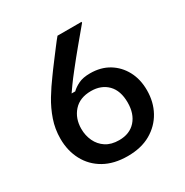

<svg xmlns="http://www.w3.org/2000/svg" viewBox="-155 -775 877 911"><g transform="rotate(-30 283.5 -319.0)"><path d="M287.5 11.7Q212.5 11.7 159.6 -18.3Q106.7 -48.3 78.8 -100.8Q50.8 -153.3 50.8 -219.2Q50.8 -272.5 67.5 -320.8Q84.2 -369.2 110.4 -412.5Q136.7 -455.8 165.8 -495Q171.7 -503.3 185.4 -522.1Q199.2 -540.8 216.7 -563.8Q234.2 -586.7 251.7 -610Q269.2 -633.3 283.3 -650H415V-645Q380.8 -604.2 343.8 -559.6Q306.7 -515 270 -468.3Q244.2 -435.8 227.9 -412.9Q211.7 -390 204.2 -379.2H224.2Q239.2 -394.2 263.8 -406.2Q288.3 -418.3 327.5 -418.3Q385.8 -418.3 429.2 -392.1Q472.5 -365.8 497.1 -320Q521.7 -274.2 521.7 -214.2Q521.7 -150 493.8 -99.2Q465.8 -48.3 413.8 -18.3Q361.7 11.7 287.5 11.7ZM290 -74.2Q347.5 -74.2 380.4 -110.8Q413.3 -147.5 413.3 -209.2Q413.3 -274.2 379.2 -308.8Q345 -343.3 289.2 -343.3Q227.5 -343.3 193.8 -305.4Q160 -267.5 160 -210Q160 -174.2 174.6 -142.9Q189.2 -111.7 217.9 -92.9Q246.7 -74.2 290 -74.2Z"/></g></svg>

Font: Familjen Grotesk GF Medium
Style: Regular
Weight: 500
Designer: Anders Wikstroem, Jonas Baeckman, Matilda Gysing, Kristian Moeller
Foundry: Familjen STHLM AB
Version: Version 2.000; Beta; Release 4; Build 6